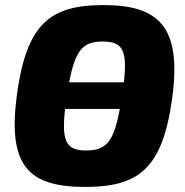

<svg xmlns="http://www.w3.org/2000/svg" viewBox="-20 -724 731 758"><path d="M388 -704C175 -704 85 -627 47 -352C9 -71 90 14 316 14C528 14 622 -58 660 -338C698 -620 606 -704 388 -704ZM385 -560C462 -560 484 -529 469 -399H253C278 -528 308 -560 385 -560ZM320 -130C243 -130 222 -163 237 -294H453C429 -163 399 -130 320 -130Z"/></svg>

Font: Exo 2 Extra Bold
Style: Italic
Weight: 800
Italic angle: -8°
Designer: Natanael Gama
Version: Version 1.001;PS 001.001;hotconv 1.0.88;makeotf.lib2.5.64775